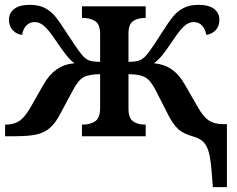

<svg xmlns="http://www.w3.org/2000/svg" viewBox="-20 -562 978 792"><path d="M853 146Q849 95 841.5 67Q834 39 819.5 24Q805 9 777 1Q736 -10 715 -29.5Q694 -49 675 -86L622 -190Q601 -231 578 -243.5Q555 -256 510 -256V-114Q510 -75 529 -61.5Q548 -48 578 -48H581V0H318V-48H321Q353 -48 373 -62Q393 -76 393 -116V-256Q348 -256 325 -243.5Q302 -231 281 -190L230 -95Q209 -54 185.5 -34Q162 -14 129 -7Q96 0 40 0H1V-48H4Q38 -48 60.5 -63.5Q83 -79 107 -121L160 -214Q206 -295 287 -301Q270 -314 253.5 -334.5Q237 -355 210 -395Q183 -436 163.5 -453.5Q144 -471 124 -471Q102 -471 88.5 -456.5Q75 -442 71 -418Q48 -421 32.5 -437.5Q17 -454 17 -481Q17 -508 38.5 -525Q60 -542 103 -542Q140 -542 165 -529Q190 -516 208 -494Q226 -472 254 -428L274 -398Q309 -344 325 -328Q337 -316 351 -311.5Q365 -307 393 -307V-422Q393 -461 373 -474.5Q353 -488 321 -488H318V-536H581V-488H578Q548 -488 529 -475Q510 -462 510 -424V-307Q537 -307 551 -311.5Q565 -316 578 -328Q589 -339 607.5 -366Q626 -393 648 -428Q676 -472 694 -494Q712 -516 737 -529Q762 -542 799 -542Q842 -542 863.5 -525Q885 -508 885 -481Q885 -454 869.5 -437.5Q854 -421 831 -418Q827 -442 813.5 -456.5Q800 -471 778 -471Q758 -471 739 -453.5Q720 -436 693 -395Q666 -355 649.5 -334.5Q633 -314 615 -301Q655 -298 686.5 -277Q718 -256 742 -214L796 -120Q819 -80 841.5 -65Q864 -50 899 -50H916V210H858Z"/></svg>

Font: Noto Serif SemiBold
Style: Regular
Weight: 600
Designer: Monotype Design Team
Foundry: Monotype Imaging Inc.
Version: Version 1.001